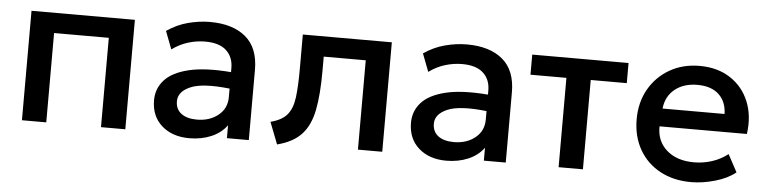

<svg xmlns="http://www.w3.org/2000/svg" viewBox="-38 -683 3451 865"><g transform="rotate(5 1687.0 -250.0)"><path d="M76.5 0V-495H544V0H434V-404H186.5V0Z M834.5 15Q757 15 709.2 -27.5Q661.5 -70 661.5 -142Q661.5 -194.5 696 -233Q730.5 -271.5 804.2 -289.5Q878 -307.5 996 -298V-316.5Q996 -366 964.2 -395.5Q932.5 -425 868.5 -425Q829.5 -425 791.2 -413.2Q753 -401.5 719 -376.5L688 -457.5Q734 -489 784.5 -502Q835 -515 882 -515Q985.5 -515 1044 -466Q1102.5 -417 1102.5 -317.5V0H1003.5V-58.5Q978 -23 933.5 -4Q889 15 834.5 15ZM764.5 -146.5Q764.5 -110.5 790.2 -91Q816 -71.5 861 -71.5Q918.5 -71.5 957.2 -102.5Q996 -133.5 996 -185V-223.5Q874 -237 819.2 -213.5Q764.5 -190 764.5 -146.5Z M1231 8.5 1192.5 -90.5Q1243.5 -103.5 1267 -131.5Q1290.5 -159.5 1297 -209.5Q1303.5 -259.5 1303.5 -338.5V-495H1706V0H1596V-404H1406V-338.5Q1406 -232.5 1392.2 -162.2Q1378.5 -92 1340.8 -51Q1303 -10 1231 8.5Z M1996.5 15Q1919 15 1871.2 -27.5Q1823.5 -70 1823.5 -142Q1823.5 -194.5 1858 -233Q1892.5 -271.5 1966.2 -289.5Q2040 -307.5 2158 -298V-316.5Q2158 -366 2126.2 -395.5Q2094.5 -425 2030.5 -425Q1991.5 -425 1953.2 -413.2Q1915 -401.5 1881 -376.5L1850 -457.5Q1896 -489 1946.5 -502Q1997 -515 2044 -515Q2147.5 -515 2206 -466Q2264.5 -417 2264.5 -317.5V0H2165.5V-58.5Q2140 -23 2095.5 -4Q2051 15 1996.5 15ZM1926.5 -146.5Q1926.5 -110.5 1952.2 -91Q1978 -71.5 2023 -71.5Q2080.5 -71.5 2119.2 -102.5Q2158 -133.5 2158 -185V-223.5Q2036 -237 1981.2 -213.5Q1926.5 -190 1926.5 -146.5Z M2503.5 0V-404H2341V-495H2776.5V-404H2613.5V0Z M3103.5 15Q3023.5 15 2963 -17.8Q2902.5 -50.5 2868.8 -109.5Q2835 -168.5 2835 -246.5Q2835 -323 2869 -382.5Q2903 -442 2962.2 -476Q3021.5 -510 3097 -510Q3178.5 -510 3236.2 -472.2Q3294 -434.5 3320.5 -369.5Q3347 -304.5 3335.5 -223H2940.5Q2939 -156.5 2985 -115.8Q3031 -75 3109 -75Q3151 -75 3190.2 -87.8Q3229.5 -100.5 3261.5 -125.5L3304 -46.5Q3267.5 -17 3211.2 -1Q3155 15 3103.5 15ZM2947 -304H3227.5Q3226 -360 3191.5 -392Q3157 -424 3094.5 -424Q3033 -424 2993 -392Q2953 -360 2947 -304Z"/></g></svg>

Font: Geologica
Style: Regular
Weight: 400
Designer: Sindre Bremnes, Frode Helland
Foundry: Monokrom Skriftforlag AS
Version: Version 1.010; ttfautohint (v1.8.4.7-5d5b);gftools[0.9.28]